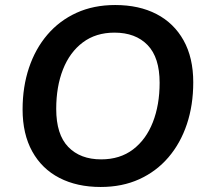

<svg xmlns="http://www.w3.org/2000/svg" viewBox="-20 -735 825 765"><path d="M381 10Q287 10 217 -26Q147 -62 108.5 -131.5Q70 -201 70 -299Q70 -389 95.5 -465Q121 -541 169 -597Q217 -653 285 -684Q353 -715 439 -715Q534 -715 603.5 -679Q673 -643 711.5 -574Q750 -505 750 -407Q750 -316 724.5 -240Q699 -164 651 -108Q603 -52 535 -21Q467 10 381 10ZM383 -100Q458 -100 510 -139.5Q562 -179 589 -248Q616 -317 616 -405Q616 -506 568 -555.5Q520 -605 436 -605Q362 -605 310 -566Q258 -527 231 -458.5Q204 -390 204 -301Q204 -199 252 -149.5Q300 -100 383 -100Z"/></svg>

Font: Nunito Sans 12pt ExtraLight 12pt
Style: Bold Italic
Weight: 700
Italic angle: -9°
Version: Version 3.101;gftools[0.9.27]